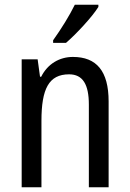

<svg xmlns="http://www.w3.org/2000/svg" viewBox="-20 -786 545 806"><path d="M393 -757V-766H294C272 -721 238 -666 203 -617V-606H257C299 -642 368 -716 393 -757ZM286 -547C230 -547 180 -518 153 -464H148L138 -537H71V0H154V-279C154 -413 185 -474 270 -474C328 -474 353 -431 353 -347V0H436V-360C436 -488 385 -547 286 -547Z"/></svg>

Font: Noto Sans Arabic UI Cn
Style: Regular
Weight: 400
Width: 3
Designer: Monotype Design Team, Nadine Chahine and Nizar Qandah
Foundry: Monotype Imaging Inc.
Version: Version 2.010